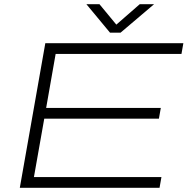

<svg xmlns="http://www.w3.org/2000/svg" viewBox="-20 -891 913 911"><path d="M74 0 195 -686H850L841 -635H244L199 -379H743L734 -328H190L141 -51H746L737 0ZM711 -871 552 -736H502L390 -871H452L542 -762H518L643 -871Z"/></svg>

Font: Archivo Expanded Thin
Style: Italic
Weight: 250
Width: 7
Italic angle: -10°
Designer: Hector Gatti
Foundry: Omnibus-Type
Version: Version 2.001